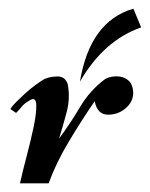

<svg xmlns="http://www.w3.org/2000/svg" viewBox="-20 -422 345 442"><path d="M4 -171Q8 -178 17.5 -187.5Q27 -197 38 -207Q49 -217 60.5 -225.5Q72 -234 82 -240Q96 -246 113 -246Q130 -246 136 -228Q142 -196 133.5 -164Q125 -132 116 -103Q142 -138 164.5 -176Q187 -214 222 -240Q229 -244 238.5 -245.5Q248 -247 257 -245.5Q266 -244 273.5 -238.5Q281 -233 284 -224Q288 -212 286 -200.5Q284 -189 276 -179.5Q268 -170 256 -164Q244 -158 229 -158Q204 -158 198 -189Q169 -147 139 -97Q109 -47 92 0H26Q32 -27 41.5 -63Q51 -99 57.5 -130Q64 -161 63.5 -180Q63 -199 50 -192Q36 -184 30.5 -177Q25 -170 17 -162ZM287 -402 305 -359Q219 -329 164 -234Q187 -373 287 -402Z"/></svg>

Font: Lucien Schoenschriftv CAT
Style: Regular
Weight: 400
Designer: Lucian Bernhard 1928
Foundry: CAT-Fonts Peter Wiegel
Version: Version 1.000